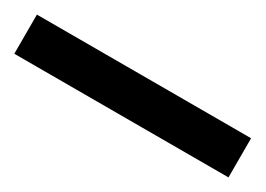

<svg xmlns="http://www.w3.org/2000/svg" viewBox="-19 -62 500 361"><g transform="rotate(30 230.5 118.5)"><path d="M463 161V76H-2V161Z"/></g></svg>

Font: Noto Sans Myanmar UI ExtraCondensed SemiBold
Style: Regular
Weight: 600
Width: 2
Designer: Monotype Design Team
Foundry: Monotype Imaging Inc.
Version: Version 2.103